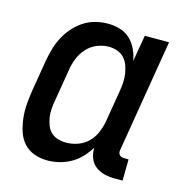

<svg xmlns="http://www.w3.org/2000/svg" viewBox="-85 -608 671 696"><g transform="rotate(15 250.0 -260.0)"><path d="M152 8Q126 8 102.5 -0.5Q79 -9 63 -27Q47 -45 39.5 -68.5Q32 -92 29 -117.5Q26 -143 28 -169Q30 -195 34 -221L54 -341Q58 -363 64.5 -386Q71 -409 82 -430Q93 -451 109.5 -470Q126 -489 146.5 -502.5Q167 -516 190.5 -522Q214 -528 237 -528Q260 -528 282.5 -521.5Q305 -515 321 -499.5Q337 -484 346.5 -464Q356 -444 360 -421L377 -520H468L398 -98Q397 -93 397.5 -88Q398 -83 401.5 -79Q405 -75 410 -73.5Q415 -72 420 -72H436L435 8H406Q386 8 367 3.5Q348 -1 333 -12.5Q318 -24 311 -42.5Q304 -61 305 -81Q293 -61 276.5 -43.5Q260 -26 239.5 -14.5Q219 -3 196.5 2.5Q174 8 152 8ZM201 -72Q223 -72 244.5 -79.5Q266 -87 282.5 -103Q299 -119 308 -140Q317 -161 321 -182L341 -302Q344 -319 345 -336Q346 -353 343.5 -369Q341 -385 335.5 -400Q330 -415 319 -426.5Q308 -438 293 -443Q278 -448 261 -448Q239 -448 216.5 -438.5Q194 -429 178.5 -411Q163 -393 154.5 -371Q146 -349 143 -327L123 -207Q120 -192 119 -176Q118 -160 120.5 -144.5Q123 -129 128.5 -115Q134 -101 144.5 -91Q155 -81 170 -76.5Q185 -72 201 -72Z"/></g></svg>

Font: Iosevka SS18 Medium
Style: Italic
Weight: 500
Italic angle: -9°
Monospace: yes
Designer: Belleve Invis
Foundry: Belleve Invis
Version: Version 25.1.1; ttfautohint (v1.8.4)